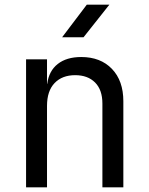

<svg xmlns="http://www.w3.org/2000/svg" viewBox="-20 -805 640 825"><path d="M92 0V-550H182V-445H183Q190 -500 228 -530Q266 -560 329 -560Q412 -560 461 -509Q510 -458 510 -370V0H420V-360Q420 -419 388.5 -450.5Q357 -482 303 -482Q247 -482 214.5 -448Q182 -414 182 -350V0ZM247 -645 353 -785H450L339 -645Z"/></svg>

Font: JetBrainsMono NF
Style: Regular
Weight: 400
Designer: Philipp Nurullin, Konstantin Bulenkov
Foundry: JetBrains
Version: Version 2.251; ttfautohint (v1.8.3);Nerd Fonts 2.2.2